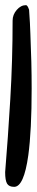

<svg xmlns="http://www.w3.org/2000/svg" viewBox="-25 -724 143 746"><path d="M88 -686Q92 -630 93 -593Q98 -480 98 -381Q98 -216 85 -121Q68 2 30 2Q10 2 2.5 -10.5Q-5 -23 -5 -55Q6 -187 15 -338.5Q24 -490 24 -644Q24 -667 40 -685.5Q56 -704 76 -704Q82 -704 88 -686Z"/></svg>

Font: Praegefest
Style: Regular
Weight: 600
Designer: Peter Wiegel nach alter Vorlage
Foundry: Peter Wiegel
Version: Version 1.000